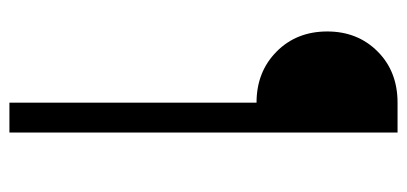

<svg xmlns="http://www.w3.org/2000/svg" viewBox="-254 -532 885 418"><g transform="rotate(90 189.0 -322.5)"><path d="M48 -592Q48 -658 91.5 -701.5Q135 -745 203 -745H268V100H203V-438Q136 -438 92 -481.5Q48 -525 48 -592Z"/></g></svg>

Font: Evergrow Sans
Style: Light
Weight: 300
Foundry: 10Web
Version: Version 1.000